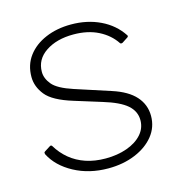

<svg xmlns="http://www.w3.org/2000/svg" viewBox="-87 -620 675 710"><g transform="rotate(-15 250.5 -265.0)"><path d="M404 -426Q381 -461 340.5 -481.5Q300 -502 245 -502Q181 -502 139 -474Q97 -446 97 -398Q97 -373 116.5 -349.5Q136 -326 194 -307L329 -263Q388 -244 416.5 -212Q445 -180 445 -137Q445 -94 418.5 -61Q392 -28 346 -9Q300 10 243 10Q170 10 112.5 -21Q55 -52 30 -101Q29 -104 29 -106.5Q29 -109 32 -111L54 -125Q56 -127 59 -126.5Q62 -126 63 -124Q81 -94 107 -72.5Q133 -51 167 -39.5Q201 -28 243 -28Q288 -28 324.5 -41Q361 -54 382 -77.5Q403 -101 403 -132Q403 -166 375.5 -190Q348 -214 285 -233L182 -265Q107 -288 81 -320.5Q55 -353 55 -390Q55 -436 80 -469.5Q105 -503 148.5 -521.5Q192 -540 246 -540Q308 -540 358 -516Q408 -492 437 -448Q439 -445 438.5 -443.5Q438 -442 436 -440L413 -425Q411 -424 408.5 -424Q406 -424 404 -426Z"/></g></svg>

Font: Libre Franklin Thin
Style: Regular
Weight: 100
Designer: Pablo Impallari, Rodrigo Fuenzalida, Nhung Nguyen
Foundry: Impallari Type
Version: Version 3.000